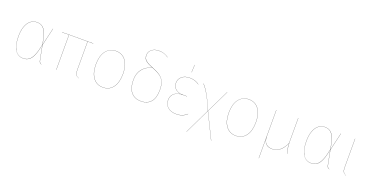

<svg xmlns="http://www.w3.org/2000/svg" viewBox="-31 -1596 5124 2650"><g transform="rotate(20 2531.0 -271.5)"><path d="M432 -258 493 -517H495L434 -257L472 -60Q478 -29 486 -18Q494 -7 511 0V2Q493 -5 484.5 -16Q476 -27 470 -60L432 -256Q413 -157 388.5 -99.5Q364 -42 329.5 -16.5Q295 9 244 9Q166 9 123 -59.5Q80 -128 80 -259Q80 -339 101 -399.5Q122 -460 162 -493.5Q202 -527 256 -527Q306 -527 340 -501.5Q374 -476 396.5 -417.5Q419 -359 432 -258ZM82 -259Q82 -128 124 -60.5Q166 7 244 7Q294 7 328 -18.5Q362 -44 386.5 -101Q411 -158 430 -257Q417 -358 394.5 -416Q372 -474 339 -499.5Q306 -525 256 -525Q203 -525 163.5 -492Q124 -459 103 -399Q82 -339 82 -259Z M1004 -515V-97Q1004 -54 1015.5 -32.5Q1027 -11 1059 2L1058 4Q1025 -11 1013.5 -32Q1002 -53 1002 -97V-515H731V0H729V-515H690Q666 -515 653.5 -513.5Q641 -512 630 -507L629 -509Q640 -514 653 -515.5Q666 -517 690 -517H1086V-515Z M1616 -262Q1616 -133 1562.5 -62Q1509 9 1416 9Q1323 9 1270 -62Q1217 -133 1217 -258Q1217 -386 1271.5 -456.5Q1326 -527 1418 -527Q1510 -527 1563 -457Q1616 -387 1616 -262ZM1219 -258Q1219 -134 1271.5 -63.5Q1324 7 1416 7Q1508 7 1561 -63.5Q1614 -134 1614 -262Q1614 -386 1561.5 -455.5Q1509 -525 1418 -525Q1326 -525 1272.5 -455Q1219 -385 1219 -258Z M2170 -227Q2170 -108 2118.5 -49.5Q2067 9 1975 9Q1881 9 1828.5 -53Q1776 -115 1776 -233Q1776 -332 1826.5 -394Q1877 -456 1964 -483Q1886 -513 1857 -541Q1828 -569 1828 -616Q1828 -667 1868.5 -700Q1909 -733 1975 -733Q2016 -733 2049.5 -722Q2083 -711 2115 -688L2113 -687Q2082 -710 2049 -720.5Q2016 -731 1975 -731Q1909 -731 1869.5 -698.5Q1830 -666 1830 -616Q1830 -584 1843 -562.5Q1856 -541 1885 -523Q1914 -505 1968 -484Q2046 -454 2088.5 -422.5Q2131 -391 2150.5 -345.5Q2170 -300 2170 -227ZM2168 -227Q2168 -299 2149 -344.5Q2130 -390 2087 -421Q2044 -452 1966 -482Q1879 -455 1828.5 -393Q1778 -331 1778 -233Q1778 -116 1830 -54.5Q1882 7 1975 7Q2066 7 2117 -51Q2168 -109 2168 -227Z M2642 -482 2640 -481Q2581 -525 2501 -525Q2431 -525 2388 -489.5Q2345 -454 2345 -394Q2345 -341 2383 -307.5Q2421 -274 2494 -274H2550V-272H2492Q2411 -272 2367.5 -236Q2324 -200 2324 -136Q2324 -70 2370 -31.5Q2416 7 2492 7Q2545 7 2582 -8Q2619 -23 2648 -51L2649 -49Q2619 -20 2582 -5.5Q2545 9 2492 9Q2415 9 2368.5 -30.5Q2322 -70 2322 -136Q2322 -199 2363 -234.5Q2404 -270 2475 -273Q2412 -277 2377.5 -310Q2343 -343 2343 -394Q2343 -455 2386.5 -491Q2430 -527 2501 -527Q2583 -527 2642 -482ZM2503 -717 2498 -606H2496L2501 -717Z M3074 188H3072L2891 -181L2712 188H2710L2890 -183Q2833 -320 2790.5 -393.5Q2748 -467 2704 -517L2706 -518Q2750 -468 2792 -394.5Q2834 -321 2891 -185L3052 -517H3054L2892 -183Z M3568 -262Q3568 -133 3514.5 -62Q3461 9 3368 9Q3275 9 3222 -62Q3169 -133 3169 -258Q3169 -386 3223.5 -456.5Q3278 -527 3370 -527Q3462 -527 3515 -457Q3568 -387 3568 -262ZM3171 -258Q3171 -134 3223.5 -63.5Q3276 7 3368 7Q3460 7 3513 -63.5Q3566 -134 3566 -262Q3566 -386 3513.5 -455.5Q3461 -525 3370 -525Q3278 -525 3224.5 -455Q3171 -385 3171 -258Z M4122 -1Q4096 -76 4095 -148Q4067 -76 4017.5 -33.5Q3968 9 3902 9Q3847 9 3814.5 -19Q3782 -47 3775 -103V57V190H3773V-517H3775V-134Q3775 -60 3809.5 -26.5Q3844 7 3902 7Q3968 7 4017 -36Q4066 -79 4095 -151V-517H4097V-160Q4097 -80 4124 -1Z M4661 -258 4722 -517H4724L4663 -257L4701 -60Q4707 -29 4715 -18Q4723 -7 4740 0V2Q4722 -5 4713.5 -16Q4705 -27 4699 -60L4661 -256Q4642 -157 4617.5 -99.5Q4593 -42 4558.5 -16.5Q4524 9 4473 9Q4395 9 4352 -59.5Q4309 -128 4309 -259Q4309 -339 4330 -399.5Q4351 -460 4391 -493.5Q4431 -527 4485 -527Q4535 -527 4569 -501.5Q4603 -476 4625.5 -417.5Q4648 -359 4661 -258ZM4311 -259Q4311 -128 4353 -60.5Q4395 7 4473 7Q4523 7 4557 -18.5Q4591 -44 4615.5 -101Q4640 -158 4659 -257Q4646 -358 4623.5 -416Q4601 -474 4568 -499.5Q4535 -525 4485 -525Q4432 -525 4392.5 -492Q4353 -459 4332 -399Q4311 -339 4311 -259Z M4932 -97Q4932 -54 4943.5 -32.5Q4955 -11 4987 2L4986 4Q4953 -11 4941.5 -32Q4930 -53 4930 -97V-517H4932Z"/></g></svg>

Font: FiraGO Two
Style: Regular
Weight: 100
Designer: bBox Type
Foundry: bBox Type GmbH
Version: Version 1.001